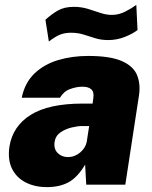

<svg xmlns="http://www.w3.org/2000/svg" viewBox="-20 -756 622 786"><path d="M172 10Q123 10 85.5 -9Q48 -28 29.5 -64.8Q11 -101.5 18.5 -155Q31.5 -239 105.2 -285.5Q179 -332 319 -332H359L362 -354Q366 -379 353.5 -390.5Q341 -402 313 -401Q292.5 -400.5 267 -391.5Q241.5 -382.5 225.5 -356H69Q81.5 -417 120.8 -454.8Q160 -492.5 217.2 -509.8Q274.5 -527 341 -527Q430 -527 477.5 -506.5Q525 -486 540.5 -449.8Q556 -413.5 549 -366L493 0H333L328.5 -82Q297 -29.5 260.5 -9.8Q224 10 172 10ZM258 -113Q272.5 -113 285.2 -118Q298 -123 308.2 -131.8Q318.5 -140.5 325.5 -151.5Q332.5 -162.5 335 -175L345 -240H314Q298.5 -240 273.8 -234.2Q249 -228.5 228.2 -214.5Q207.5 -200.5 203.5 -175Q199.5 -146 216.2 -129.5Q233 -113 258 -113ZM180 -586 166 -675Q189.5 -697 216.2 -712.5Q243 -728 282 -728Q312.5 -728 339.5 -719.8Q366.5 -711.5 390.8 -703.2Q415 -695 438 -695Q466.5 -695 493.2 -708.8Q520 -722.5 538 -736L543 -633Q523 -617.5 490.8 -604.8Q458.5 -592 423 -592Q394 -592 370 -599.5Q346 -607 322.2 -614.5Q298.5 -622 271 -622Q245.5 -622 226 -614.2Q206.5 -606.5 180 -586Z"/></svg>

Font: Public Sans Thin Black
Style: Italic
Weight: 900
Italic angle: -8°
Version: Version 2.001